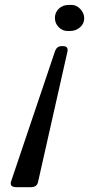

<svg xmlns="http://www.w3.org/2000/svg" viewBox="-20 -756 365 787"><path d="M262.2 -735.8H273.4Q293.5 -735.8 309.3 -719Q325.2 -702.1 325.2 -680.7Q325.2 -659.2 308.1 -644Q291 -628.9 266.1 -628.9H257.3Q236.3 -628.9 220.7 -644.5Q205.1 -660.2 205.1 -682.6Q205.1 -705.1 221.2 -720.5Q237.3 -735.8 262.2 -735.8ZM256.3 -543.9 136.2 -11.2Q132.3 11.2 106.4 11.2H47.4Q18.1 11.2 25.4 -12.2L205.1 -544.9Q212.4 -566.9 232.4 -566.9H238.3Q261.2 -566.9 256.3 -543.9Z"/></svg>

Font: Allan
Style: Regular
Weight: 400
Designer: Anton Koovit
Foundry: Anton Koovit
Version: Version 1.002